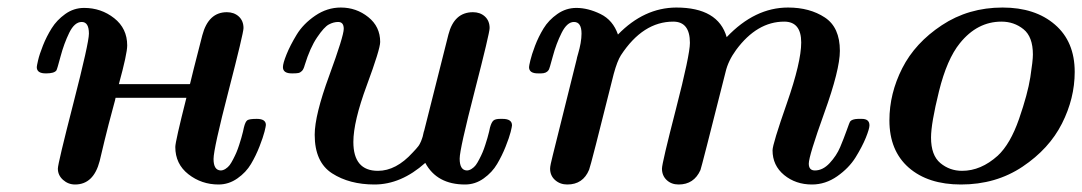

<svg xmlns="http://www.w3.org/2000/svg" viewBox="-20 -476 2858 507"><path d="M77.1 -298.8Q77.1 -301.8 80.6 -316.9Q84 -332 93.5 -356Q103 -379.9 116.5 -401.4Q129.9 -422.9 152.3 -439Q174.8 -455.1 202.1 -455.1Q247.1 -455.1 281.5 -428Q315.9 -400.9 315.9 -356Q315.9 -334 293.9 -253.9H481L481.9 -254.9Q484.9 -269 514.2 -382.8Q530.3 -443.8 579.1 -443.8Q598.1 -443.8 610.6 -432.4Q623 -420.9 623 -401.9Q623 -388.7 583.5 -235.8Q543.9 -83 543.9 -56.2Q543.9 -26.4 563 -25.9Q568.8 -25.9 575.4 -30Q582 -34.2 586.4 -40Q590.8 -45.9 595.9 -55.9Q601.1 -65.9 604.5 -74Q607.9 -82 611.6 -93.5Q615.2 -105 617.2 -111.6Q619.1 -118.2 621.6 -128.2Q624 -138.2 624 -139.2Q627.9 -155.3 633.5 -158.7Q639.2 -162.1 658.2 -162.1Q682.1 -162.1 682.1 -146Q682.1 -143.1 678.5 -128.4Q674.8 -113.8 665.3 -89.4Q655.8 -64.9 642.8 -43Q629.9 -21 606.9 -4.9Q584 11.2 557.1 11.2Q512.2 11.2 477.5 -15.9Q442.9 -43 442.9 -87.9Q442.9 -102.1 472.2 -217.8H285.2Q284.2 -211.9 280.5 -199Q276.9 -186 266.8 -147.5Q256.8 -108.9 243.2 -50.8Q227.1 11.2 178.2 11.2Q160.2 11.2 146.5 -1Q132.8 -13.2 132.8 -30.8Q132.8 -43.9 173.8 -203.4Q214.8 -362.8 214.8 -387.2Q214.8 -418 195.8 -418Q176.8 -418 162.8 -389.4Q148.9 -360.8 139.9 -326.9Q130.9 -293 128.9 -290Q123 -282.2 102.1 -282.2Q77.1 -281.7 77.1 -298.8Z M727.1 -298.8Q727.1 -308.6 736.6 -332.3Q746.1 -356 763.4 -384.5Q780.8 -413.1 812.3 -434.6Q843.8 -456.1 879.9 -456.1Q920.9 -456.1 952.4 -430.9Q983.9 -405.8 983.9 -365.2Q983.9 -346.2 948.5 -250.5Q913.1 -154.8 913.1 -101.1Q913.1 -24.9 978 -24.9Q1025.9 -24.9 1069.8 -73.2Q1074.7 -78.1 1078.4 -82.5Q1082 -86.9 1084.5 -89.8Q1086.9 -92.8 1088.9 -96.9Q1090.8 -101.1 1091.8 -103Q1092.8 -105 1094.2 -109.4Q1095.7 -113.8 1096.2 -115.5Q1096.7 -117.2 1097.9 -123Q1099.1 -128.9 1100.1 -130.9L1164.1 -384.8Q1179.2 -443.8 1229 -443.8Q1248 -443.8 1260.5 -432.4Q1272.9 -420.9 1272.9 -401.9Q1272.9 -388.7 1233.4 -235.4Q1193.8 -82 1193.8 -57.1Q1193.8 -26.4 1212.9 -25.9Q1218.8 -25.9 1225.3 -30Q1231.9 -34.2 1236.3 -40Q1240.7 -45.9 1245.8 -55.9Q1251 -65.9 1254.4 -74Q1257.8 -82 1261.5 -93.5Q1265.1 -105 1267.1 -111.6Q1269 -118.2 1271.5 -128.2Q1273.9 -138.2 1273.9 -139.2Q1277.8 -153.3 1283 -157.7Q1288.1 -162.1 1300.8 -162.1H1307.1Q1332 -162.1 1332 -145Q1332 -142.1 1328.4 -127.4Q1324.7 -112.8 1315.2 -88.9Q1305.7 -64.9 1292.7 -43Q1279.8 -21 1257.3 -4.9Q1234.9 11.2 1208 11.2Q1133.8 11.2 1103 -45.9Q1039.1 11.2 968.8 11.2Q902.8 11.2 856.9 -18.3Q811 -47.9 811 -120.1Q811 -171.9 849.4 -276.4Q887.7 -380.9 887.7 -399.9Q887.7 -418 873 -418Q860.8 -418 848.4 -411.4Q835.9 -404.8 817.4 -377.4Q798.8 -350.1 784.7 -304.2Q781.7 -293 777.3 -288.6Q772.9 -284.2 767.8 -283.2Q762.7 -282.2 752.9 -282.2H752Q727.1 -281.7 727.1 -298.8Z M1377 -298.8Q1377 -301.8 1380.4 -316.4Q1383.8 -331.1 1392.8 -355Q1401.9 -378.9 1415.3 -400.9Q1428.7 -422.9 1451.7 -439Q1474.6 -455.1 1502 -455.1Q1532.7 -455.1 1565.7 -439Q1598.6 -422.9 1611.8 -384.8Q1680.7 -455.6 1765.6 -456.1Q1876.5 -456.1 1898.9 -377.9Q1973.1 -456.1 2061 -456.1Q2118.2 -456.1 2158 -429.9Q2197.8 -403.8 2197.8 -341.8Q2197.8 -292 2156.7 -178Q2115.7 -64 2115.7 -43.9Q2115.7 -25.9 2131.8 -25.9Q2152.8 -25.9 2170.9 -45.4Q2189 -64.9 2198.5 -87.4Q2208 -109.9 2215.8 -131.8Q2223.6 -153.8 2224.6 -154.8Q2229.5 -161.6 2245.6 -162.1H2255.9Q2275.9 -162.1 2275.9 -145Q2275.9 -136.2 2266.4 -112.5Q2256.8 -88.9 2239.3 -60.5Q2221.7 -32.2 2190.7 -10.5Q2159.7 11.2 2124 11.2Q2081.1 11.2 2050.5 -13.9Q2020 -39.1 2020 -79.1Q2020 -95.2 2057.9 -203.6Q2095.7 -312 2095.7 -363.8Q2095.7 -418.9 2050.8 -418.9Q1979 -418.9 1923.8 -344.2Q1902.8 -315.4 1896 -286.1Q1832 -32.2 1829.6 -26.9Q1812.5 11.2 1772 11.2Q1752.9 11.2 1740.5 -0.5Q1728 -12.2 1728 -30.8Q1728 -44.9 1764.9 -188Q1801.8 -331.1 1801.8 -362.8Q1801.8 -418.9 1757.8 -418.9Q1677.7 -418.9 1619.6 -330.1Q1609.9 -314.9 1600.6 -280.8Q1539.6 -36.6 1535.6 -27.8Q1519.5 11.2 1478 11.2Q1459 11.2 1445.8 -0.5Q1432.6 -12.2 1432.6 -30.8Q1432.6 -38.6 1439.9 -66.9L1502.9 -319.8Q1502.9 -321.8 1506.8 -335Q1510.7 -348.1 1513.2 -362.1Q1515.6 -376 1515.6 -387.2Q1515.6 -418 1495.6 -418Q1477.5 -418 1463.1 -389.4Q1448.7 -360.8 1439.7 -326.9Q1430.7 -293 1428.7 -291Q1422.9 -282.2 1408.7 -282.2H1401.9Q1377 -281.7 1377 -298.8Z M2328.6 -158.2Q2328.6 -229 2362.5 -295.9Q2396.5 -362.8 2467 -409.4Q2537.6 -456.1 2627.4 -456.1Q2713.4 -456.1 2765.6 -411.1Q2817.9 -366.2 2817.9 -286.1Q2817.9 -216.3 2784.2 -149.7Q2750.5 -83 2680.2 -35.9Q2609.9 11.2 2517.6 11.2Q2430.7 11.2 2379.6 -33.4Q2328.6 -78.1 2328.6 -158.2ZM2438.5 -112.8Q2438.5 -65.9 2463.1 -45.4Q2487.8 -24.9 2520.5 -24.9Q2570.3 -24.9 2614.7 -64.9Q2647.9 -95.7 2670.9 -161.9Q2693.8 -228 2700.7 -272Q2707.5 -315.9 2707.5 -332Q2707.5 -378.9 2682.6 -398.9Q2657.7 -418.9 2624.5 -418.9Q2560.5 -418.9 2514.6 -361.8Q2480.5 -319.8 2459.5 -234.9Q2438.5 -149.9 2438.5 -112.8Z"/></svg>

Font: CMU Serif
Style: BoldItalic
Weight: 700
Italic angle: -14.04°
Version: Version 0.7.0